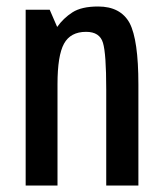

<svg xmlns="http://www.w3.org/2000/svg" viewBox="-20 -571 499 591"><path d="M59 0V-541H133L156 -488Q175 -515 203 -533Q231 -551 282 -551Q351 -551 379 -500Q406 -448 406 -311V0H307V-296Q307 -406 297 -439Q287 -473 245 -473Q197 -473 177 -436.5Q157 -400 157 -312V0Z"/></svg>

Font: Medium
Style: Regular
Weight: 500
Designer: Fernando Haro
Foundry: deFharo
Version: Version 1.787